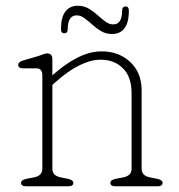

<svg xmlns="http://www.w3.org/2000/svg" viewBox="-20 -649 624 669"><path d="M162.5 -443V-386.5Q207 -426.5 250 -448.2Q293 -470 334 -470Q394.5 -470 434 -432.8Q473.5 -395.5 473.5 -334V-61Q473.5 -36.5 502.5 -31L527.5 -26Q546.5 -22 546.5 -12Q546.5 0 529.5 0H381.5Q364.5 0 364.5 -12Q364.5 -22 383.5 -26L409.5 -31Q438.5 -36.5 438.5 -61V-324Q438.5 -381 408.5 -411Q378.5 -441 330 -441Q297 -441 257.8 -422Q218.5 -403 173.5 -363L162.5 -353V-61Q162.5 -36.5 191.5 -31L216.5 -26Q235.5 -22 235.5 -12Q235.5 0 218.5 0H70.5Q53.5 0 53.5 -12Q53.5 -22 72.5 -26L98.5 -31Q127.5 -36.5 127.5 -61V-387Q127.5 -411 106.5 -411H59.5Q43.5 -411 43.5 -423Q43.5 -433 59.5 -438L114.5 -454Q122 -456.5 130.5 -459.8Q139 -463 143.5 -463Q162.5 -463 162.5 -443ZM370.5 -530.5Q349.5 -530.5 332.8 -540.2Q316 -550 301.8 -563Q287.5 -576 274.2 -585.8Q261 -595.5 247.5 -595.5Q216 -595.5 216 -547.5Q216 -533 204 -533Q192.5 -533 192.5 -547.5Q192.5 -589 208 -609Q223.5 -629 251 -629Q272 -629 288.8 -619.2Q305.5 -609.5 319.8 -596.5Q334 -583.5 347.2 -573.8Q360.5 -564 374.5 -564Q405.5 -564 405.5 -611.5Q405.5 -626.5 418 -626.5Q429 -626.5 429 -611.5Q429 -570 413.5 -550.2Q398 -530.5 370.5 -530.5Z"/></svg>

Font: Fraunces 9pt S100 Thin
Style: Regular
Weight: 100
Version: Version 1.000; ttfautohint (v1.8.3)